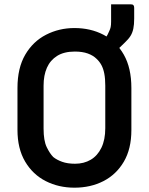

<svg xmlns="http://www.w3.org/2000/svg" viewBox="-20 -850 690 890"><path d="M325 -720Q400 -720 459.5 -689Q519 -658 554 -596.5Q589 -535 589 -442V-247Q589 -160 554 -100.5Q519 -41 459.5 -10.5Q400 20 325 20Q252 20 192 -10.5Q132 -41 96.5 -101Q61 -161 61 -248V-442Q61 -535 97 -596.5Q133 -658 193.5 -689Q254 -720 325 -720ZM182 -254Q182 -198 196.5 -168Q211 -138 227 -122Q243 -109 268 -100Q293 -91 328 -91Q369 -91 400.5 -109.5Q432 -128 450 -165Q468 -202 468 -256V-453Q468 -485 463.5 -508.5Q459 -532 450 -548.5Q441 -565 428 -577Q412 -593 387 -602Q362 -611 327 -611Q277 -611 245 -591Q213 -571 197.5 -536Q182 -501 182 -453ZM495 -830Q518 -830 542 -830Q566 -830 586 -830Q595 -830 598.5 -826Q602 -822 602 -814Q602 -808 602 -792Q602 -776 602 -764Q602 -736 598 -717Q594 -698 585 -683.5Q576 -669 558 -652Q535 -629 515 -610.5Q495 -592 472 -572Q472 -579 472 -592.5Q472 -606 472 -622.5Q472 -639 472 -654Q472 -669 472 -678Q475 -683 478.5 -689Q482 -695 486 -705Q491 -715 493 -724.5Q495 -734 495 -750Q495 -763 495 -786Q495 -809 495 -830Z"/></svg>

Font: Recursive SemiBold
Style: Regular
Weight: 600
Version: Version 1.085